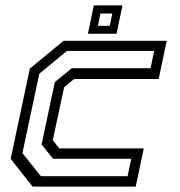

<svg xmlns="http://www.w3.org/2000/svg" viewBox="-20 -691 665 711"><path d="M100.5 0 19.5 -103 90.5 -437 215.5 -540H597.5L567.5 -398.5H254.5L217.5 -368L175.5 -172L199.5 -141.5H512.5L482.5 0ZM131.5 -38.5H452.5L466 -103H176.5L134 -156L183 -387L246 -438.5H537.5L551 -502.5H228L125.5 -418L63 -124ZM305.5 -566 327.5 -671H433.5L411.5 -566ZM342.5 -595.5H386.5L396 -641H352Z"/></svg>

Font: Tourney
Style: Italic
Weight: 400
Italic angle: -12°
Version: Version 1.015